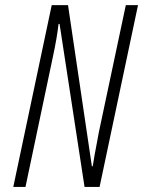

<svg xmlns="http://www.w3.org/2000/svg" viewBox="-20 -734 562 754"><path d="M312 0 213.9 -640.1H210Q203.6 -584.5 188 -512.2L80.1 0H32.2L183.1 -713.9H247.1L340.8 -81.1H344.2L351.1 -123L368.2 -214.8L474.1 -713.9H522L371.1 0Z"/></svg>

Font: Open Sans Hebrew Condensed Light
Style: Italic
Weight: 300
Width: 3
Italic angle: -12°
Foundry: Ascender Corporation, Yanek Iontef
Version: Version 2.001;PS 002.001;hotconv 1.0.70;makeotf.lib2.5.58329